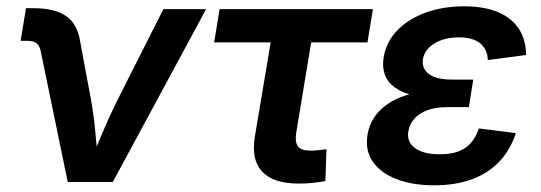

<svg xmlns="http://www.w3.org/2000/svg" viewBox="-20 -564 1675 595"><path d="M189.9 0 106 -406.2Q102.5 -422.9 93 -430.2Q83.5 -437.5 64.9 -437.5H43.9L60.5 -538.6H83.5Q150.4 -538.6 185.3 -513.9Q220.2 -489.3 228.5 -435.1L263.2 -248.5Q271.5 -199.2 275.9 -149.7Q280.3 -100.1 285.2 -49.8H254.4Q275.9 -100.6 296.4 -149.9Q316.9 -199.2 341.3 -248.5L486.3 -535.6H618.7L329.6 0Z M906.2 4.9Q827.6 4.9 793 -31.5Q758.3 -67.9 769.5 -138.7L818.8 -432.6H643.6L660.6 -535.6H1135.7L1118.7 -432.6H944.3L897.9 -151.9Q893.6 -123.5 903.3 -110.4Q913.1 -97.2 942.9 -97.2Q952.6 -97.2 966.8 -98.6Q981 -100.1 991.7 -101.6L988.3 -2.9Q968.3 1 947.3 2.9Q926.3 4.9 906.2 4.9Z M1325.2 10.3Q1259.3 10.3 1209.7 -8.5Q1160.2 -27.3 1135.5 -62.7Q1110.8 -98.1 1119.1 -147.5Q1124 -177.7 1141.4 -202.9Q1158.7 -228 1188.2 -246.3Q1217.8 -264.6 1260 -274.7Q1302.2 -284.7 1356.4 -284.7H1441.4L1433.1 -231.9H1364.3Q1331.1 -231.9 1305.7 -222.9Q1280.3 -213.9 1264.9 -197Q1249.5 -180.2 1245.6 -158.2Q1239.7 -125 1265.6 -105.5Q1291.5 -85.9 1343.3 -85.9Q1377.4 -85.9 1401.1 -95Q1424.8 -104 1439.9 -121.8Q1455.1 -139.6 1463.9 -166L1578.6 -151.4Q1562 -100.1 1527.8 -63.7Q1493.7 -27.3 1442.6 -8.5Q1391.6 10.3 1325.2 10.3ZM1355 -258.8Q1301.3 -258.8 1263.7 -267.6Q1226.1 -276.4 1203.4 -293Q1180.7 -309.6 1172.4 -333.3Q1164.1 -356.9 1168.9 -386.2Q1177.2 -435.5 1212.2 -470.9Q1247.1 -506.3 1300.5 -525.4Q1354 -544.4 1418 -544.4Q1480.5 -544.4 1522.9 -526.6Q1565.4 -508.8 1587.6 -475.1Q1609.9 -441.4 1610.4 -393.6L1491.7 -377.9Q1490.7 -410.6 1468.5 -429.4Q1446.3 -448.2 1402.3 -448.2Q1356.4 -448.2 1325.7 -429Q1294.9 -409.7 1290.5 -379.4Q1286.6 -351.6 1309.3 -334.5Q1332 -317.4 1379.9 -317.4H1446.8L1437 -258.8Z"/></svg>

Font: Inter 20pt SemiBold
Style: Italic
Weight: 600
Italic angle: -9.3988°
Version: Version 4.001;git-66647c0bb